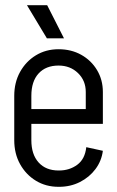

<svg xmlns="http://www.w3.org/2000/svg" viewBox="-20 -705 452 741"><path d="M41 -227V-284H377V-227ZM205 16V-47H209V16ZM35 -164V-335H101V-164ZM311 -284V-350H377V-284ZM377 -350H311Q311 -394 281 -423Q251 -452 206 -452V-515Q255 -515 293.5 -493.5Q332 -472 354.5 -434.5Q377 -397 377 -350ZM313 -137 377 -123Q372 -84 348.5 -52.5Q325 -21 288.5 -2.5Q252 16 208 16V-47Q248 -47 278 -69Q308 -91 313 -137ZM35 -335Q35 -387 57.5 -427.5Q80 -468 118.5 -491.5Q157 -515 206 -515V-452Q157 -452 129 -421.5Q101 -391 101 -335ZM35 -164H101Q101 -109 129 -78Q157 -47 206 -47V16Q157 16 118.5 -7.5Q80 -31 57.5 -71.5Q35 -112 35 -164ZM161 -557 84 -685H162L227 -557Z"/></svg>

Font: Akshar Light
Style: Regular
Weight: 300
Designer: Tall Chai
Foundry: Tall Chai
Version: Version 1.100